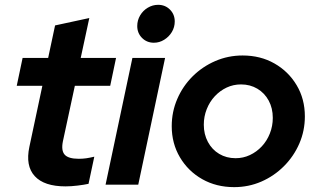

<svg xmlns="http://www.w3.org/2000/svg" viewBox="-20 -759 1303 789"><path d="M249.3 6.9Q161.5 6.9 122.8 -35.2Q84.1 -77.3 100.7 -155.5L154.1 -406.5H48.8L72.9 -521H177.9L206.3 -654.5L347 -684.9L311.7 -521H456.9L432.9 -406.5H287.6L238.4 -177.9Q230.8 -139.9 246 -123.2Q261.2 -106.5 303.8 -106.5Q319.9 -106.5 334.7 -108.6Q349.5 -110.8 367.5 -115.1L343.8 -3.6Q325.6 0.4 299 3.6Q272.3 6.9 249.3 6.9Z M413.8 0 524.1 -521H658.4L548.1 0ZM612.3 -583.4Q583.3 -583.4 563.6 -603.2Q544 -623 544 -652Q544 -675.6 555.8 -695.6Q567.6 -715.6 587.4 -727.4Q607.2 -739.2 629.8 -739.2Q658.8 -739.2 678.4 -719.6Q698.1 -699.9 698.1 -670.9Q698.1 -647.3 686.3 -627.6Q674.5 -608 654.8 -595.7Q635.2 -583.4 612.3 -583.4Z M942.3 10Q868.9 10 811 -22.8Q753.1 -55.6 719.4 -112.6Q685.7 -169.6 685.7 -240.4Q685.7 -299.6 708.5 -352.4Q731.3 -405.2 771.6 -445.3Q812 -485.4 864.8 -508.2Q917.6 -531 976.9 -531Q1050.3 -531 1107.8 -498.2Q1165.3 -465.5 1199 -408.9Q1232.8 -352.4 1232.8 -280.6Q1232.8 -221.5 1210 -169Q1187.2 -116.5 1146.8 -76.1Q1106.5 -35.7 1054 -12.8Q1001.6 10 942.3 10ZM948.2 -108.9Q979.6 -108.9 1007.1 -121.9Q1034.6 -134.8 1055.8 -157.5Q1077.1 -180.3 1089 -210.6Q1101 -240.9 1101 -274.4Q1101 -314.7 1084.1 -345.7Q1067.3 -376.7 1037.7 -394.4Q1008 -412.1 970.4 -412.1Q938.9 -412.1 911.4 -399.2Q883.9 -386.2 862.7 -363.5Q841.4 -340.7 829.5 -310.4Q817.5 -280.2 817.5 -246.6Q817.5 -207.2 834.4 -175.7Q851.2 -144.2 880.8 -126.6Q910.5 -108.9 948.2 -108.9Z"/></svg>

Font: Red Hat Display
Style: Italic
Weight: 300
Italic angle: -12°
Designer: Pentagram, MCKL
Foundry: Pentagram, MCKL
Version: Version 1.023